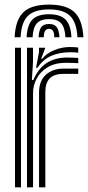

<svg xmlns="http://www.w3.org/2000/svg" viewBox="-20 -805 378 825"><path d="M190.8 -785.2Q265.5 -785.2 299.9 -752.6Q334.2 -720 338.5 -644.8H312.8Q309.2 -709 280.9 -736.8Q252.5 -764.5 190.8 -764.5Q128.5 -764.5 100 -736.8Q71.5 -709 68.5 -644.8H42.8Q46.5 -720 80.8 -752.6Q115 -785.2 190.8 -785.2ZM190.8 -743.8Q239.2 -743.8 261.8 -720.8Q284.2 -697.8 287 -644.8H261.2Q259 -686.5 242.6 -704.8Q226.2 -723 190.8 -723Q155 -723 138.5 -704.8Q122 -686.5 120 -644.8H94.2Q97 -697.8 119.2 -720.8Q141.5 -743.8 190.8 -743.8ZM190.8 -702Q213 -702 223.4 -688.8Q233.8 -675.5 235.5 -644.8H213Q213.5 -664.2 207.4 -672.8Q201.2 -681.2 190.8 -681.2Q180.2 -681.2 174.1 -672.8Q168 -664.2 168.2 -644.8H145.8Q147.2 -675.5 157.6 -688.8Q168 -702 190.8 -702ZM96 0V-600H121.8V-538L117 -461.2H123Q144.8 -511.5 181.1 -534.6Q217.5 -557.8 268.5 -557.8Q282 -557.8 296 -557.1Q310 -556.5 316.2 -556V-533.5Q308.8 -534 293.4 -534.6Q278 -535.2 263.8 -535.2Q217.2 -535.2 185.6 -516.5Q154 -497.8 138 -468Q122 -438.2 122 -405.2V0ZM44.5 0V-600H70.2V0ZM147.8 0V-407.5Q147.8 -457.2 177.1 -483.8Q206.5 -510.2 252 -510.2Q268.2 -510.2 284.8 -510.2Q301.2 -510.2 316.2 -510.2V-487.5Q301.5 -487.8 284.2 -487.6Q267 -487.5 252 -487.5Q212.2 -487.5 193.5 -467.9Q174.8 -448.2 174.8 -410.2V0ZM134.8 -514 147.5 -580.2V-600H173L173.5 -596L156.8 -552.5H161.5Q180.2 -576.2 213.2 -589.6Q246.2 -603 280.5 -603Q288.2 -603 297.9 -602.5Q307.5 -602 316.2 -600.8V-578.5Q308.8 -579.5 300.4 -580Q292 -580.5 282.2 -580.5Q235.8 -580.5 200.6 -565.2Q165.5 -550 141 -514Z"/></svg>

Font: Big Shoulders Inline Display Thin ExtraBold
Style: Regular
Weight: 800
Version: Version 2.002